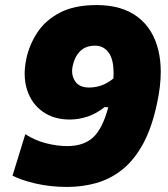

<svg xmlns="http://www.w3.org/2000/svg" viewBox="-20 -724 663 759"><path d="M245.5 15Q180 15 122.2 1.8Q64.5 -11.5 29.5 -29.5L80 -193.5Q119 -168.5 162.8 -157.5Q206.5 -146.5 245.5 -146.5Q311 -146.5 348.2 -181Q385.5 -215.5 408 -300L393.5 -300.5Q360.5 -274.5 325.8 -263Q291 -251.5 256 -251.5Q193.5 -251.5 149.5 -282.2Q105.5 -313 87.5 -367.5Q77.5 -397.5 77.5 -432Q77.5 -460 84 -491.5Q96 -547.5 128 -596Q160 -644.5 217.2 -674.2Q274.5 -704 361.5 -704Q462.5 -704 524.5 -656.8Q586.5 -609.5 606.5 -523Q615.5 -484.5 615.5 -440Q615.5 -384.5 601.5 -319Q581 -220 545.5 -155.2Q510 -90.5 463 -53.2Q416 -16 360.8 -0.5Q305.5 15 245.5 15ZM267.5 -464Q265 -453 265 -443Q265 -421 276.5 -403.5Q293 -378 332 -378Q385.5 -378 428.5 -414Q429 -425 429 -435Q429 -486 412 -512.5Q391.5 -543.5 356 -543.5Q319 -543.5 297 -521.8Q275 -500 267.5 -464Z"/></svg>

Font: Heraclito ExtraBold
Style: Italic
Weight: 800
Italic angle: -12°
Designer: Kostas Bartsokas (font) & Cristiano Sobral (main changes)
Foundry: Kostas Bartsokas (font) & Cristiano Sobral (main changes)
Version: Version 1.00;July 8, 2020;FontCreator 13.0.0.2655 64-bit